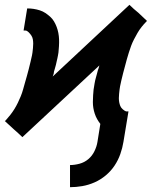

<svg xmlns="http://www.w3.org/2000/svg" viewBox="-29 -555 649 798"><path d="M262 223V131Q281 131 301.5 125.5Q322 120 338 106.5Q354 93 363.5 73.5Q373 54 376 35L388 -40Q381 -49 375 -59.5Q369 -70 365 -82Q361 -94 359 -106Q357 -118 357 -131Q357 -144 358 -159Q359 -174 360 -183L362 -195Q363 -201 364 -207.5Q365 -214 366.5 -220.5Q368 -227 370 -234Q372 -241 374 -248.5Q376 -256 377.5 -262Q379 -268 381 -272L384 -283L64 15L46 -2L28 -18L-9 -52L-6 -54Q4 -65 13.5 -77Q23 -89 31 -102Q39 -115 45.5 -128.5Q52 -142 57.5 -155.5Q63 -169 67 -183.5Q71 -198 75 -212Q79 -226 83 -240Q87 -254 90.5 -268Q94 -282 98 -298.5Q102 -315 104 -325L106 -337Q107 -346 108 -355Q109 -364 109 -373.5Q109 -383 107.5 -391.5Q106 -400 101.5 -407Q97 -414 90 -421Q83 -428 77 -428H69L84 -520Q98 -520 111 -518Q124 -516 136.5 -512Q149 -508 159.5 -501Q170 -494 179.5 -485.5Q189 -477 195.5 -466Q202 -455 206.5 -443Q211 -431 213.5 -418Q216 -405 216.5 -391.5Q217 -378 216 -362Q215 -346 214 -337L212 -325Q211 -319 209.5 -312.5Q208 -306 206.5 -299.5Q205 -293 203.5 -286Q202 -279 199.5 -271.5Q197 -264 195.5 -258Q194 -252 194 -248L190 -237L509 -535L527 -518L546 -502L582 -468L580 -466Q569 -455 559.5 -443Q550 -431 542.5 -418Q535 -405 528 -391.5Q521 -378 516 -364.5Q511 -351 506.5 -336.5Q502 -322 498 -308Q494 -294 490.5 -280Q487 -266 483 -252Q479 -238 475.5 -221.5Q472 -205 470 -196L468 -183Q467 -174 466 -165Q465 -156 465 -147Q465 -138 466.5 -130Q468 -122 471 -114.5Q474 -107 481.5 -100.5Q489 -94 495 -92H505L484 35Q480 60 471 85.5Q462 111 447 133.5Q432 156 410.5 174Q389 192 364 203Q339 214 313 218.5Q287 223 262 223Z"/></svg>

Font: Iosevka Aile Semibold
Style: Italic
Weight: 600
Italic angle: -9°
Designer: Belleve Invis
Foundry: Belleve Invis
Version: Version 31.1.0; ttfautohint (v1.8.4)